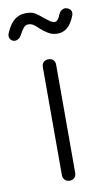

<svg xmlns="http://www.w3.org/2000/svg" viewBox="-103 -809 471 852"><g transform="rotate(-10 132.0 -383.0)"><path d="M140 0Q127 0 118.5 -8.5Q110 -17 110 -30V-517Q110 -531 118.5 -539Q127 -547 140 -547Q154 -547 162 -539Q170 -531 170 -517V-30Q170 -17 162 -8.5Q154 0 140 0ZM201 -652Q177 -652 158 -664Q139 -676 128 -686Q113 -701 102.5 -708Q92 -715 79 -715Q66 -715 57 -703.5Q48 -692 37 -672Q31 -661 21 -656.5Q11 -652 1 -655Q-10 -659 -14 -669.5Q-18 -680 -13 -692Q4 -732 26 -749Q48 -766 78 -766Q104 -766 119 -756.5Q134 -747 150 -733Q170 -717 179.5 -711Q189 -705 197 -705Q212 -705 223 -735Q228 -747 238.5 -753Q249 -759 259 -756Q273 -752 278 -742Q283 -732 278 -719Q263 -682 244 -667Q225 -652 201 -652Z"/></g></svg>

Font: ComfortaaLight
Style: Regular
Weight: 300
Designer: Johan Aakerlund
Foundry: Johan Aakerlund
Version: Version 3.104; ttfautohint (v1.8.1.43-b0c9)